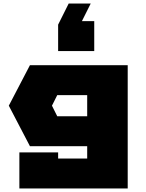

<svg xmlns="http://www.w3.org/2000/svg" viewBox="-20 -890 830 1090"><path d="M30 -290 150 -520H705V180H90V-25H310V10H475V-60H150ZM275 -290 305 -230H475V-350H305ZM515 -600H310V-750L370 -870H495L445 -770H515Z"/></svg>

Font: Imperial One
Style: Regular
Weight: 400
Designer: Jovanny Lemonad
Foundry: Jovanny Lemonad
Version: Version 1.000